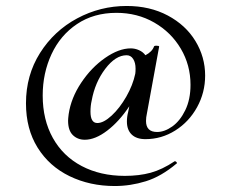

<svg xmlns="http://www.w3.org/2000/svg" viewBox="-20 -520 766 643"><path d="M405 -113Q405 -129 409 -144L413 -164Q379 -113 339 -82.5Q299 -52 264 -52Q240 -52 224 -67.5Q208 -83 208 -116Q208 -122 210 -138Q218 -192 252 -243Q286 -294 332 -326Q378 -358 418 -358Q432 -358 445.5 -352Q459 -346 467 -335Q490 -347 496 -365Q498 -367 503 -367Q513 -367 513 -364L472 -140Q469 -127 469 -115Q469 -78 506 -78Q531 -78 557 -96.5Q583 -115 600.5 -151Q618 -187 618 -236Q618 -302 585.5 -357Q553 -412 496.5 -444.5Q440 -477 370 -477Q294 -477 238 -439.5Q182 -402 152.5 -338.5Q123 -275 123 -200Q123 -119 157 -58Q191 3 253.5 36Q316 69 398 69Q446 69 484.5 58.5Q523 48 565 20H566Q569 20 571.5 23.5Q574 27 571 28Q520 71 468.5 87Q417 103 364 103Q281 103 213 70Q145 37 106 -25.5Q67 -88 67 -174Q67 -268 114 -342.5Q161 -417 238.5 -458.5Q316 -500 404 -500Q482 -500 542 -468Q602 -436 634.5 -382.5Q667 -329 667 -267Q667 -210 640 -161Q613 -112 567 -83Q521 -54 467 -54Q437 -54 421 -69.5Q405 -85 405 -113ZM433 -273Q434 -279 434 -290Q434 -310 426 -322.5Q418 -335 404 -335Q367 -335 332.5 -289.5Q298 -244 287 -183Q283 -166 283 -146Q283 -108 306 -108Q327 -108 354 -133Q381 -158 403 -196.5Q425 -235 433 -273Z"/></svg>

Font: Cormorant Upright SemiBold
Style: Regular
Weight: 600
Designer: Christian Thalmann (Catharsis Fonts)
Foundry: Catharsis Fonts
Version: Version 3.302